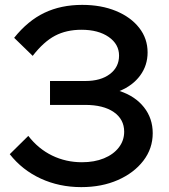

<svg xmlns="http://www.w3.org/2000/svg" viewBox="-20 -751 691 787"><path d="M313 16Q223 16 147 -19Q71 -54 20 -119L96 -194Q137 -141 193.5 -113.5Q250 -86 316 -86Q367 -86 406 -102Q445 -118 467 -146.5Q489 -175 489 -211Q489 -262 446.5 -291.5Q404 -321 329 -321H185V-419H330Q393 -419 430.5 -447.5Q468 -476 468 -523Q468 -570 425.5 -599.5Q383 -629 314 -629Q252 -629 205.5 -604.5Q159 -580 114 -522L38 -596Q94 -666 162 -698.5Q230 -731 317 -731Q395 -731 455.5 -706Q516 -681 550.5 -637Q585 -593 585 -536Q585 -483 554.5 -441.5Q524 -400 470 -378Q534 -357 570 -311.5Q606 -266 606 -205Q606 -142 567.5 -92Q529 -42 463 -13Q397 16 313 16Z"/></svg>

Font: Wix Madefor Display SemiBold
Style: Regular
Weight: 600
Designer: Dalton Maag Ltd
Foundry: Dalton Maag Ltd
Version: Version 3.100